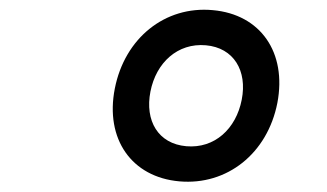

<svg xmlns="http://www.w3.org/2000/svg" viewBox="-20 -798 660 388"><path d="M342.5 -431.5C439 -423 520.5 -488 540.5 -590C560 -692 506.5 -769 410 -777.5C313.5 -786.5 232 -721 212 -619C192 -517 246 -440 342.5 -431.5ZM356.5 -502.5C299.5 -507.5 272.5 -554 284 -613C295.5 -671.5 339 -711.5 396 -706.5C452.5 -701.5 480 -655 468.5 -596.5C457 -537.5 413.5 -497.5 356.5 -502.5Z"/></svg>

Font: Monaspace Neon SemiBold
Style: Italic
Weight: 600
Italic angle: -11°
Designer: Riley Cran & the Lettermatic Team
Foundry: Lettermatic
Version: Version 1.200 (Monaspace Neon)